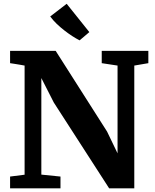

<svg xmlns="http://www.w3.org/2000/svg" viewBox="-20 -1018 836 1038"><path d="M34.5 0V-63.5L113 -73.5V-663.5Q100 -666 86.8 -668.2Q73.5 -670.5 60.5 -672.5Q47.5 -674.5 34.5 -676.5V-743H281L559 -306.5L615.5 -189V-663.5L530 -676.5V-743H782V-676.5L706 -663.5V0H570L271 -463.5L203.5 -596V-74L307 -63.5V0ZM410 -800Q391.5 -809.5 370.2 -823.2Q349 -837 327.5 -853.8Q306 -870.5 286.2 -889.5Q266.5 -908.5 251.5 -929L340.5 -997.5L463 -844.5L410.5 -800Z"/></svg>

Font: Merriweather Light 18pt ExtraBold
Style: Regular
Weight: 800
Version: Version 2.100